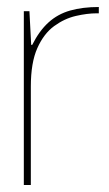

<svg xmlns="http://www.w3.org/2000/svg" viewBox="-20 -528 312 548"><path d="M48 0V-496H64L69 -400H72Q92 -440 118.5 -464Q145 -488 180.5 -498Q216 -508 262 -508V-490H256Q229 -490 196.5 -482.5Q164 -475 134.5 -453.5Q105 -432 86.5 -390.5Q68 -349 68 -281V0Z"/></svg>

Font: DM Sans 36pt Thin
Style: Regular
Weight: 250
Designer: Colophon Foundry, Jonny Pinhorn
Foundry: Colophon Foundry
Version: Version 4.004;gftools[0.9.30]